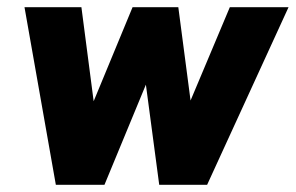

<svg xmlns="http://www.w3.org/2000/svg" viewBox="-20 -513 821 533"><path d="M135 0H270L385 -278L422 0H555L781 -493H618L509 -234L475 -493H348L240 -232L206 -493H48Z"/></svg>

Font: HK Grotesk Black
Style: Italic
Weight: 900
Italic angle: -16°
Designer: Alfredo Marco Pradil
Foundry: Hanken Design Co.
Version: Version 3.001;FEAKit 1.0